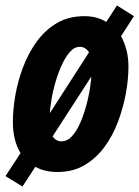

<svg xmlns="http://www.w3.org/2000/svg" viewBox="-27 -618 509 701"><path d="M55 63 -7 25 48 -59Q20 -105 20 -173Q20 -216 28.5 -267Q37 -318 56 -369.5Q75 -421 105.5 -464Q136 -507 179.5 -533Q223 -559 281 -559Q327 -559 361 -538L400 -598L462 -559L415 -486Q427 -464 434.5 -436Q442 -408 442 -375Q442 -329 432.5 -277Q423 -225 404 -174Q385 -123 354.5 -81.5Q324 -40 281.5 -15Q239 10 183 10Q136 10 102 -9ZM298 -427Q285 -447 264 -447Q244 -447 227 -427Q210 -407 196 -375Q182 -343 172 -305.5Q162 -268 158 -233Q157 -226 156 -219Q155 -212 155 -205ZM197 -102Q219 -102 236.5 -121.5Q254 -141 267.5 -173Q281 -205 290.5 -242.5Q300 -280 304 -314Q305 -321 305.5 -326.5Q306 -332 306 -338L165 -120Q178 -102 197 -102Z"/></svg>

Font: Noto Sans ExtraCondensed ExtraBold
Style: Italic
Weight: 800
Width: 2
Italic angle: -12°
Designer: Monotype Design Team
Foundry: Monotype Imaging Inc.
Version: Version 2.013; ttfautohint (v1.8.4.7-5d5b)